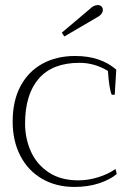

<svg xmlns="http://www.w3.org/2000/svg" viewBox="-20 -728 502 758"><path d="M224 -599 334 -692Q350 -708 366 -708Q375 -708 380.5 -702.5Q386 -697 386 -689Q386 -672 364 -660L234 -584ZM30 -248Q30 -330 61 -388Q92 -446 147.5 -476.5Q203 -507 277 -507Q377 -507 439 -453L433 -354H421Q411 -377 406 -448Q353 -480 294 -480Q187 -480 133 -417.5Q79 -355 79 -240Q79 -182 101.5 -131Q124 -80 171.5 -48Q219 -16 289 -16Q329 -16 368.5 -28.5Q408 -41 436 -61L441 -41Q415 -19 371.5 -4.5Q328 10 274 10Q201 10 145.5 -22.5Q90 -55 60 -113.5Q30 -172 30 -248Z"/></svg>

Font: Trirong ExtraLight
Style: Regular
Weight: 275
Designer: Katatrad Team
Foundry: CadsonDemak
Version: Version 1.001